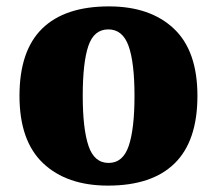

<svg xmlns="http://www.w3.org/2000/svg" viewBox="-20 -571 680 601"><path d="M318 10Q189 10 115 -60Q41 -130 41 -271Q41 -412 112 -481.5Q183 -551 321 -551Q450 -551 524 -481.5Q598 -412 598 -271Q598 -130 527 -60Q456 10 318 10ZM320 -61Q365 -61 383 -114.5Q401 -168 401 -271Q401 -375 382.5 -427Q364 -479 319 -479Q274 -479 256.5 -427Q239 -375 239 -271Q239 -168 257 -114.5Q275 -61 320 -61Z"/></svg>

Font: Noto Serif Black
Style: Regular
Weight: 900
Designer: Monotype Design Team
Foundry: Monotype Imaging Inc.
Version: Version 2.014; ttfautohint (v1.8.4.7-5d5b)